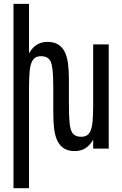

<svg xmlns="http://www.w3.org/2000/svg" viewBox="-20 -780 642 1008"><path d="M132.3 208V-313Q132.3 -370.1 135.5 -404.1Q138.7 -438 147 -455.1Q153.3 -469.2 164.8 -477.1Q176.3 -484.9 195.8 -484.9Q232.4 -484.9 245.6 -457.5Q252.9 -441.9 255.9 -415Q259.8 -379.9 259.8 -313V-189.9Q259.8 -137.7 264.6 -101.3Q269.5 -64.9 281.7 -40Q308.1 13.2 371.1 13.2Q404.3 13.2 428 -1.5Q451.7 -16.1 469.2 -46.9V0H550.8V-546.9H469.2V-233.9Q469.2 -176.8 466.1 -142.8Q462.9 -108.9 454.6 -91.8Q448.2 -77.6 436.8 -69.8Q425.3 -62 405.8 -62Q369.1 -62 356 -89.4Q348.6 -105 345.7 -131.8Q341.8 -167 341.8 -233.9V-356.9Q341.8 -409.7 337.2 -445.8Q332.5 -481.9 320.3 -506.8Q293.9 -560.1 230.5 -560.1Q197.3 -560.1 173.6 -545.4Q149.9 -530.8 132.3 -500V-759.8H50.8V208Z"/></svg>

Font: Hack Dev
Style: Regular
Weight: 400
Designer: Christopher Simpkins
Foundry: Christopher Simpkins
Version: Version 2.0315